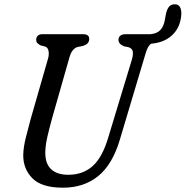

<svg xmlns="http://www.w3.org/2000/svg" viewBox="-20 -859 862 892"><path d="M483 -220.5 592.5 -581.5Q599 -603.5 597.2 -618.2Q595.5 -633 578 -639.5L555.5 -644Q529.5 -655.5 530.5 -674.5Q530.5 -685.5 538.5 -692.8Q546.5 -700 562.5 -700H678.5Q710 -703 725.5 -720Q741 -737 746 -767.5L751 -794.5Q755.5 -815.5 765.2 -827.8Q775 -840 794.5 -839Q811.5 -838.5 818.2 -822Q825 -805.5 821 -778.5Q814 -726.5 777.8 -693.8Q741.5 -661 682.5 -656Q667 -647 656.5 -611L537.5 -212.5Q503 -95 436.2 -41Q369.5 13 272.5 13Q173.5 13 130.2 -31Q87 -75 88 -140Q89 -176 100 -220Q111 -264 122.5 -306L203.5 -588Q208.5 -606.5 205.5 -622.2Q202.5 -638 190.5 -642.5L167.5 -648.5Q156.5 -655 152.2 -660.5Q148 -666 148 -675.5Q148.5 -685.5 155.5 -692.8Q162.5 -700 175.5 -700H367Q395 -700 394.5 -677.5Q394.5 -667.5 388.2 -659.2Q382 -651 364.5 -645.5L339.5 -640.5Q313.5 -632 302.5 -592L221 -306Q208 -258.5 199.5 -221Q191 -183.5 190.5 -152.5Q189.5 -99.5 217.2 -73.2Q245 -47 297 -47Q365 -47 410.2 -87.2Q455.5 -127.5 483 -220.5Z"/></svg>

Font: Fraunces 144pt SuperSoft
Style: Italic
Weight: 400
Italic angle: -16°
Version: Version 1.000;[b76b70a41]